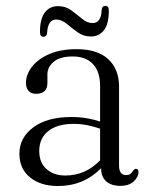

<svg xmlns="http://www.w3.org/2000/svg" viewBox="-20 -627 516 658"><path d="M46.5 -100Q46.5 -155 94 -190.5Q141.5 -226 225 -226Q252.5 -226 277.2 -221.8Q302 -217.5 323 -210.5V-332.5Q323 -381.5 298.5 -407.5Q274 -433.5 229.5 -433.5Q185.5 -433.5 164 -415.2Q142.5 -397 142.5 -372.5V-343Q142.5 -305.5 103.5 -305.5Q87 -305.5 78 -315.5Q69 -325.5 69 -342.5Q69 -372 89.8 -398.5Q110.5 -425 149.2 -441.8Q188 -458.5 242.5 -458.5Q314.5 -458.5 351.2 -424Q388 -389.5 388 -330.5V-59.5Q388 -27 412 -27Q421.5 -27 427 -31.2Q432.5 -35.5 436 -41.5Q441 -48.5 445.5 -48.5Q454.5 -48.5 454.5 -37Q454.5 -20.5 438.2 -5.2Q422 10 392.5 10Q361.5 10 344 -5.5Q326.5 -21 326.5 -50.5Q266.5 10.5 178.5 10.5Q119.5 10.5 83 -19Q46.5 -48.5 46.5 -100ZM114.5 -110Q114.5 -69 139.8 -47.2Q165 -25.5 204 -25.5Q273 -25.5 323 -77.5V-186Q302.5 -193 280 -197.8Q257.5 -202.5 232 -202.5Q176.5 -202.5 145.5 -177.8Q114.5 -153 114.5 -110ZM291.5 -502Q265.5 -502 245.8 -516.5Q226 -531 208.5 -545.5Q191 -560 173 -560Q143.5 -560 141.5 -514Q140 -501 129 -501Q117 -501 117 -517.5Q117 -562 133.5 -584Q150 -606 179 -606Q205 -606 224.5 -591.5Q244 -577 261.5 -562.5Q279 -548 297.5 -548Q327 -548 328.5 -594Q330 -607 341 -607Q353 -607 353 -590.5Q353 -545.5 336.5 -523.8Q320 -502 291.5 -502Z"/></svg>

Font: Fraunces 72pt Soft Light
Style: Regular
Weight: 300
Version: Version 1.000;[b76b70a41]